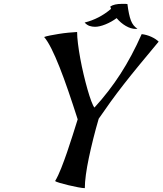

<svg xmlns="http://www.w3.org/2000/svg" viewBox="-20 -903 843 996"><path d="M470 -345Q545 -427 604.5 -519Q664 -611 715 -726Q741 -723 765 -712Q789 -701 803 -687Q748 -621 703.5 -567Q659 -513 622 -465.5Q585 -418 553.5 -374.5Q522 -331 492 -287Q477 -236 464 -184Q451 -132 441 -84.5Q431 -37 425.5 3.5Q420 44 420 73Q409 73 385 68.5Q361 64 336 58Q311 52 290.5 46Q270 40 266 36Q282 9 297.5 -30.5Q313 -70 328 -113.5Q343 -157 357 -201.5Q371 -246 383 -284Q358 -362 334.5 -430.5Q311 -499 289 -554.5Q267 -610 247 -650Q227 -690 209 -711Q219 -715 239.5 -719Q260 -723 284.5 -727Q309 -731 334.5 -733.5Q360 -736 380 -737Q380 -712 384.5 -676Q389 -640 396.5 -599Q404 -558 414 -516Q424 -474 434 -439Q444 -404 453.5 -378.5Q463 -353 470 -345ZM641 -882Q648 -826 659 -797Q670 -768 693 -754Q691 -753 684 -753Q659 -753 632.5 -768.5Q606 -784 585 -809Q558 -789 527 -776.5Q496 -764 473 -764Q458 -764 444.5 -768.5Q431 -773 419 -786Q495 -805 556 -857Q554 -861 552 -869Q572 -883 613 -883Q625 -883 630.5 -883Q636 -883 641 -882Z"/></svg>

Font: Kaushan Script
Style: Regular
Weight: 400
Designer: Pablo Impallari
Foundry: Pablo Impallari
Version: Version 1.002